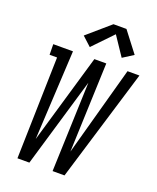

<svg xmlns="http://www.w3.org/2000/svg" viewBox="-174 -1079 966 1181"><g transform="rotate(20 309.0 -488.5)"><path d="M87 0 104 -666H55L54 -735H183L152 -150L323 -735H401L379 -150L540 -735H618L395 0H317L338 -586L165 0ZM271 -795 212 -849 360 -977H445L547 -844L478 -800L395 -924Z"/></g></svg>

Font: Iosevka QP
Style: Italic
Weight: 400
Italic angle: -9°
Designer: Belleve Invis
Foundry: Belleve Invis
Version: Version 20.0.0; ttfautohint (v1.8.4)